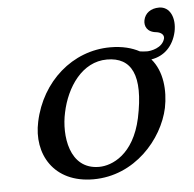

<svg xmlns="http://www.w3.org/2000/svg" viewBox="-45 -607 670 663"><g transform="rotate(-5 289.5 -275.5)"><path d="M80 -205C56 -95 115 10 253 10C396 10 497 -107 520 -214C532 -274 526 -341 488 -385C533 -392 565 -424 576 -473C586 -520 568 -561 530 -561C501 -561 481 -546 476 -522C472 -502 481 -480 514 -477C528 -475 540 -467 538 -454C530 -420 487 -414 476 -414C467 -414 459 -415 451 -416C425 -430 392 -439 350 -439C219 -439 109 -342 80 -205ZM335 -398C420 -398 455 -334 424 -187C397 -63 321 -31 276 -31C172 -31 158 -151 175 -228C193 -315 249 -398 335 -398Z"/></g></svg>

Font: Libertinus Sans
Style: Italic
Weight: 400
Italic angle: -12°
Designer: Philipp H. Poll, Khaled Hosny
Foundry: Caleb Maclennan
Version: Version 7.050;RELEASE